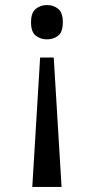

<svg xmlns="http://www.w3.org/2000/svg" viewBox="-20 -561 372 761"><path d="M193 -333 224 180H108L139 -333ZM166 -541Q192 -541 210.5 -526Q229 -511 229 -473Q229 -434 210.5 -419.5Q192 -405 166 -405Q141 -405 122 -419.5Q103 -434 103 -473Q103 -511 122 -526Q141 -541 166 -541Z"/></svg>

Font: Noto Serif Toto
Style: Regular
Weight: 400
Designer: Monotype Design Team
Foundry: Monotype Imaging Inc.
Version: Version 2.001